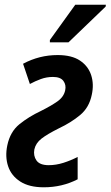

<svg xmlns="http://www.w3.org/2000/svg" viewBox="-20 -786 470 816"><path d="M166 10Q104 10 66 -14.5Q28 -39 14.5 -79.5Q1 -120 11 -168Q23 -226 62.5 -258Q102 -290 153 -314Q197 -336 224 -355Q251 -374 257 -402Q262 -425 249.5 -442Q237 -459 205 -459Q178 -459 153.5 -450Q129 -441 107 -429L78 -515Q147 -552 225 -552Q285 -552 320 -528.5Q355 -505 367.5 -466.5Q380 -428 370 -383Q359 -329 320.5 -297Q282 -265 231 -241Q181 -216 156.5 -197Q132 -178 126 -151Q121 -124 135 -104Q149 -84 187 -84Q218 -84 249.5 -94Q281 -104 310 -119V-24Q244 10 166 10ZM192 -616 300 -766H430L429 -758L271 -606H192Z"/></svg>

Font: Noto Sans Condensed SemiBold
Style: Italic
Weight: 600
Width: 3
Italic angle: -12°
Designer: Monotype Design Team
Foundry: Monotype Imaging Inc.
Version: Version 2.013; ttfautohint (v1.8.4.7-5d5b)